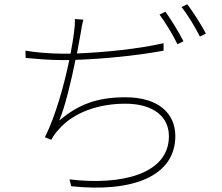

<svg xmlns="http://www.w3.org/2000/svg" viewBox="-20 -847 1040 898"><path d="M745 -645C623 -617 463 -602 340 -597C347 -636 353 -669 357 -690C360 -710 365 -738 370 -755L330 -758C331 -737 329 -716 326 -694C323 -671 318 -637 310 -596C296 -596 282 -596 269 -596C212 -596 138 -603 99 -610L100 -576C155 -571 211 -566 270 -566H304C281 -454 241 -307 190 -205L220 -193C229 -211 239 -225 254 -241C325 -323 443 -362 566 -362C700 -362 770 -299 770 -210C770 -31 544 21 305 -8L313 24C594 54 800 -19 800 -211C800 -315 723 -392 567 -392C436 -392 348 -360 257 -283C283 -343 313 -467 333 -567C457 -571 616 -586 745 -610ZM726 -779C754 -742 791 -680 810 -640L838 -654C816 -698 779 -757 754 -792ZM829 -814C859 -777 892 -721 915 -676L943 -690C923 -729 883 -791 856 -827Z"/></svg>

Font: Noto Sans CJK JP Thin
Style: Regular
Weight: 250
Designer: Ryoko NISHIZUKA (kana & ideographs); Paul D. Hunt (Latin, Greek & Cyrillic); Wenlong ZHANG (bopomofo); Sandoll Communica
Foundry: Adobe Systems Incorporated
Version: Version 1.004;PS 1.004;hotconv 1.0.82;makeotf.lib2.5.63406